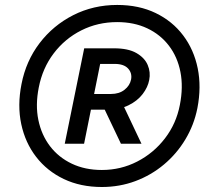

<svg xmlns="http://www.w3.org/2000/svg" viewBox="-20 -748 844 776"><path d="M328.1 -304.7 341.8 -368.2H428.7Q461.9 -368.2 483.4 -385.3Q504.9 -402.3 509.8 -426.8Q514.6 -452.6 497.6 -471.2Q480.5 -489.7 443.4 -489.7H364.3L378.9 -552.7H441.4Q498 -552.7 531.2 -533.7Q564.5 -514.6 576.9 -485.4Q589.4 -456.1 583 -424.3Q577.6 -395.5 556.6 -367.9Q535.6 -340.3 499.5 -322.5Q463.4 -304.7 411.6 -304.7ZM241.7 -167 320.3 -552.7H397.5L319.8 -167ZM468.8 -167 403.3 -304.7 463.9 -352.5 551.8 -167ZM391.6 7.8Q305.7 7.8 238 -24.4Q170.4 -56.6 126.2 -113.8Q82 -170.9 65.9 -246.3Q49.8 -321.8 66.9 -408.2Q85 -501.5 139.9 -573.5Q194.8 -645.5 276.1 -686.8Q357.4 -728 453.6 -728Q541.5 -728 609.1 -695.3Q676.8 -662.6 720.2 -605Q763.7 -547.4 779.1 -471.9Q794.4 -396.5 777.8 -311Q764.2 -242.7 729.2 -184.6Q694.3 -126.5 642.8 -83.3Q591.3 -40 527.3 -16.1Q463.4 7.8 391.6 7.8ZM391.6 -61Q468.3 -61 534.4 -95Q600.6 -128.9 646.5 -188.5Q692.4 -248 707 -324.2Q721.2 -396.5 709.2 -457.3Q697.3 -518.1 662.8 -563.2Q628.4 -608.4 575.2 -633.5Q522 -658.7 453.6 -658.7Q375 -658.7 308.6 -625.2Q242.2 -591.8 197 -532.2Q151.9 -472.7 136.7 -394.5Q122.6 -323.7 135 -263.2Q147.5 -202.6 182.1 -157.2Q216.8 -111.8 270.3 -86.4Q323.7 -61 391.6 -61Z"/></svg>

Font: Reddit Sans SemiBold
Style: Italic
Weight: 600
Italic angle: -11.25°
Designer: Stephen Hutchings
Version: Version 1.013